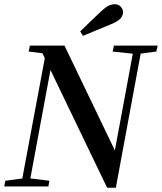

<svg xmlns="http://www.w3.org/2000/svg" viewBox="-32 -879 763 905"><path d="M-12 0 -7 -27 83 -39H103L201 -27L196 0ZM66 0 188 -652H225L165 -329L104 0ZM499 -636 505 -664H711L705 -636L622 -625H602ZM534 -148 496 -99 539 -329 601 -664H638L514 6H473L192 -578L189 -584L168 -628L103 -636L109 -664H272L520 -148ZM346 -731Q370 -755 395 -778.5Q420 -802 444 -825Q465 -845 479.5 -852Q494 -859 509 -859Q527 -859 537.5 -847Q548 -835 548 -821Q548 -808 538 -794.5Q528 -781 499 -768Q464 -753 429 -739Q394 -725 359 -710Z"/></svg>

Font: Source Serif 4 48pt SemiBold
Style: Italic
Weight: 600
Italic angle: -12°
Designer: Frank Grießhammer
Foundry: Adobe Systems Incorporated
Version: Version 4.004;hotconv 1.0.116;makeotfexe 2.5.65601